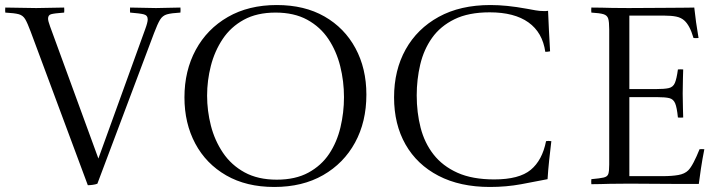

<svg xmlns="http://www.w3.org/2000/svg" viewBox="-32 -731 2884 763"><path d="M685 -701Q686 -691 685 -681Q649 -679 631.5 -674Q614 -669 604 -652.5Q594 -636 580 -599L355 -1Q348 2 336.5 3.5Q325 5 317 5L90 -605Q77 -640 68 -655Q59 -670 42.5 -674.5Q26 -679 -11 -681Q-12 -691 -11 -701Q15 -701 50 -700Q85 -699 112 -699Q140 -699 167.5 -700Q195 -701 223 -701Q224 -691 223 -681Q183 -678 171 -674.5Q159 -671 159 -657Q159 -652 161 -644.5Q163 -637 167 -626L359 -101L545 -615Q555 -642 555 -654Q555 -670 539.5 -674Q524 -678 485 -681Q484 -691 485 -701Q510 -701 536.5 -700Q563 -699 588 -699Q608 -699 635.5 -700Q663 -701 685 -701Z M1424 -355Q1424 -247 1379 -164.5Q1334 -82 1252 -35Q1170 12 1058 12Q947 12 867 -34Q787 -80 744 -160.5Q701 -241 701 -344Q701 -450 746 -533Q791 -616 873.5 -663.5Q956 -711 1068 -711Q1178 -711 1257.5 -665.5Q1337 -620 1380.5 -539.5Q1424 -459 1424 -355ZM1335 -345Q1335 -408 1320 -468Q1305 -528 1273 -576Q1241 -624 1189 -652.5Q1137 -681 1063 -681Q989 -681 937 -652.5Q885 -624 853 -576Q821 -528 806 -469.5Q791 -411 791 -351Q791 -291 806 -232Q821 -173 854 -124Q887 -75 940 -46Q993 -17 1068 -17Q1142 -17 1193.5 -45Q1245 -73 1276 -119.5Q1307 -166 1321 -225Q1335 -284 1335 -345Z M2159 -170Q2155 -138 2150.5 -95.5Q2146 -53 2144 -19Q2099 -10 2039.5 1Q1980 12 1915 12Q1796 12 1710.5 -32.5Q1625 -77 1579.5 -157Q1534 -237 1534 -344Q1534 -452 1580 -534.5Q1626 -617 1711.5 -664Q1797 -711 1917 -711Q1949 -711 1984 -707.5Q2019 -704 2063 -696Q2080 -693 2096 -690Q2112 -687 2130 -687Q2133 -687 2136.5 -687Q2140 -687 2146 -688Q2147 -656 2149.5 -610Q2152 -564 2154 -527Q2148 -526 2144 -525.5Q2140 -525 2135 -525Q2124 -602 2068 -642Q2012 -682 1914 -682Q1830 -682 1774 -654.5Q1718 -627 1685 -580.5Q1652 -534 1638 -474.5Q1624 -415 1624 -352Q1624 -284 1639.5 -223.5Q1655 -163 1691 -117Q1727 -71 1786 -44.5Q1845 -18 1932 -18Q2031 -18 2077 -56Q2123 -94 2138 -170Q2140 -170 2142.5 -170.5Q2145 -171 2148 -171Q2150 -171 2153 -170.5Q2156 -170 2159 -170Z M2318 1Q2317 -9 2318 -19Q2352 -22 2367 -25.5Q2382 -29 2385.5 -40Q2389 -51 2389 -77V-614Q2389 -644 2385 -657Q2381 -670 2366.5 -674.5Q2352 -679 2318 -681Q2317 -691 2318 -701Q2343 -701 2360.5 -700.5Q2378 -700 2401.5 -699.5Q2425 -699 2466 -699Q2509 -699 2553 -699.5Q2597 -700 2635 -700Q2673 -700 2698 -700.5Q2723 -701 2727 -701Q2733 -644 2744 -580Q2733 -579 2724 -580Q2716 -607 2707 -623.5Q2698 -640 2688 -649Q2675 -661 2655.5 -665Q2636 -669 2607 -669H2469V-377H2574Q2609 -377 2626 -381Q2643 -385 2650 -401.5Q2657 -418 2662 -455Q2673 -456 2683 -455Q2683 -448 2682 -420.5Q2681 -393 2681 -359Q2681 -328 2682 -300.5Q2683 -273 2683 -264Q2674 -263 2662 -264Q2658 -304 2651 -320.5Q2644 -337 2628 -341Q2612 -345 2580 -345H2469V-31H2602Q2638 -31 2663.5 -35.5Q2689 -40 2703 -54Q2713 -64 2724.5 -86Q2736 -108 2748 -138Q2757 -139 2767 -138Q2759 -98 2753.5 -61Q2748 -24 2745 0Q2712 0 2669 0Q2626 0 2582 -0.5Q2538 -1 2502 -1Q2466 -1 2447 -1Q2413 -1 2391.5 -0.5Q2370 0 2354 0.5Q2338 1 2318 1Z"/></svg>

Font: Castoro Titling
Style: Regular
Weight: 400
Version: Version 2.04